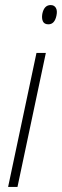

<svg xmlns="http://www.w3.org/2000/svg" viewBox="-20 -738 245 758"><path d="M171 -642Q155 -642 149.5 -653.5Q144 -665 147 -683Q154 -718 180 -718Q194 -718 200.5 -707Q207 -696 203 -677Q196 -642 171 -642ZM12 0 124 -529H161L49 0Z"/></svg>

Font: Noto Sans Condensed ExtraLight
Style: Italic
Weight: 200
Width: 3
Italic angle: -12°
Designer: Monotype Design Team
Foundry: Monotype Imaging Inc.
Version: Version 2.013; ttfautohint (v1.8.4.7-5d5b)